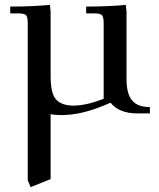

<svg xmlns="http://www.w3.org/2000/svg" viewBox="-20 -466 655 789"><path d="M22 -411V-439Q115 -439 185 -446L188 -418V-155Q188 -79 212 -55.5Q236 -32 282 -32Q334 -32 406 -60V-371Q406 -396 399 -403.5Q392 -411 367 -411H334V-439Q427 -439 497 -446L500 -418V-141Q500 -80 523 -53Q546 -26 596 -26V0H543Q470 0 434 -44L406 -32Q311 7 232 7Q205 7 188 3V270L106 303L94 275V-371Q94 -396 87 -403.5Q80 -411 55 -411Z"/></svg>

Font: Dihjauti
Style: Bold
Weight: 700
Designer: T. Christopher White
Version: Version 3.0.0